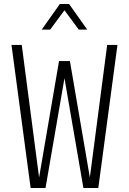

<svg xmlns="http://www.w3.org/2000/svg" viewBox="-20 -933 640 953"><path d="M132 0 37 -710H88L174 -52L273 -630H327L426 -52L512 -710H563L468 0H394L300 -545L206 0ZM187 -786 277 -913H323L413 -786H371L300 -882L229 -786Z"/></svg>

Font: Geist Mono UltraLight
Style: Regular
Weight: 200
Monospace: yes
Designer: Basement.studio, Andrés Briganti, Mateo Zaragoza
Foundry: Basement.studio, Vercel, Andrés Briganti, Guido Ferreyra, Mateo Zaragoza
Version: Version 1.400; ttfautohint (v1.8.4.7-5d5b)